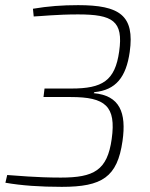

<svg xmlns="http://www.w3.org/2000/svg" viewBox="-20 -718 582 746"><path d="M284 -698C221 -698 168 -694 108 -684L111 -654C139 -655 200 -662 283 -662C418 -662 460 -637 443 -518C427 -404 378 -374 257 -374H153L149 -341H255C389 -341 432 -306 414 -178C397 -56 345 -28 216 -28C119 -28 42 -36 8 -38L1 -8C64 3 136 8 220 8C377 8 436 -30 456 -170C472 -281 445 -347 344 -356L347 -360C430 -368 470 -418 484 -516C504 -658 445 -698 284 -698Z"/></svg>

Font: Exo 2 Extra Light
Style: Italic
Weight: 250
Italic angle: -8°
Designer: Natanael Gama
Version: Version 1.001;PS 001.001;hotconv 1.0.88;makeotf.lib2.5.64775